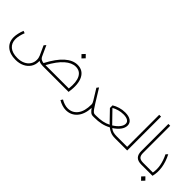

<svg xmlns="http://www.w3.org/2000/svg" viewBox="89 -1738 2966 2966"><g transform="rotate(45 1572.5 -255.0)"><path d="M297 230Q173 230 101.5 169Q30 108 30 1Q30 -34 40 -80.5Q50 -127 69 -175L107 -161Q89 -115 79.5 -73Q70 -31 70 1Q70 91 129 140.5Q188 190 297 190Q367 190 420 165.5Q473 141 502.5 97Q532 53 532 -5Q532 -27 527.5 -45.5Q523 -64 516 -81L514 -86L446 -236L474 -269L550 -102Q566 -67 591 -55Q616 -43 639 -41Q733 -221 831.5 -308Q930 -395 1032 -395Q1151 -395 1204 -291.5Q1257 -188 1228 0H664Q644 0 619 -4Q594 -8 571 -22Q572 -12 572 -5Q572 64 537 117Q502 170 440 200Q378 230 297 230ZM1032 -355Q946 -355 858 -278Q770 -201 683 -40H1193Q1210 -195 1167.5 -275Q1125 -355 1032 -355ZM1003 -506 956 -554 1001 -602 1048 -554Z M1396 230Q1357 230 1312 216Q1267 202 1228 178L1250 144Q1284 165 1323 177.5Q1362 190 1396 190Q1497 190 1556.5 112Q1616 34 1616 -113Q1616 -128 1609.5 -144Q1603 -160 1592 -177L1486 -349L1512 -382L1644 -168Q1675 -118 1695 -90Q1715 -62 1730 -51Q1745 -40 1761 -40H1765V0H1760Q1729 0 1705.5 -19Q1682 -38 1655 -77Q1647 70 1576.5 150Q1506 230 1396 230Z M1765 0V-40H1788Q1864 -40 1924.5 -52Q1985 -64 2035 -91Q2022 -103 2009.5 -115.5Q1997 -128 1984 -142L1855 -276V-333Q1897 -360 1954.5 -377.5Q2012 -395 2072 -395Q2152 -395 2196.5 -364Q2241 -333 2241 -277Q2241 -226 2204.5 -176Q2168 -126 2100 -82Q2130 -57 2163 -48.5Q2196 -40 2242 -40H2311V0H2242Q2183 0 2141.5 -17.5Q2100 -35 2065 -63Q2004 -29 1936 -14.5Q1868 0 1788 0ZM2070 -110Q2133 -149 2167 -192.5Q2201 -236 2201 -277Q2201 -314 2168 -334.5Q2135 -355 2072 -355Q2020 -355 1970 -340.5Q1920 -326 1882 -304L2012 -170Q2028 -154 2042.5 -139Q2057 -124 2070 -110Z M2311 0V-40H2468V-740H2508V0Z M2818 0Q2739 0 2703.5 -37Q2668 -74 2668 -146V-740H2708V-146Q2708 -91 2732 -65.5Q2756 -40 2818 -40H2834V0Z M2834 0V-40H3029Q3058 -194 2968 -377L2998 -407Q3054 -298 3069.5 -194Q3085 -90 3061 0ZM2991 179 2944 131 2989 83 3036 131Z"/></g></svg>

Font: Readex Pro Light
Style: Regular
Weight: 300
Designer: Bonnie Shaver-Troup, Thomas Jockin
Foundry: Lexend
Version: Version 1.200; ttfautohint (v1.8.3)